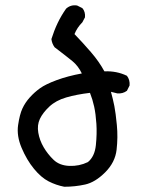

<svg xmlns="http://www.w3.org/2000/svg" viewBox="-20 -722 540 732"><path d="M225 -10Q194 -16 165.5 -30.5Q137 -45 109.5 -78.5Q82 -112 62.5 -158Q43 -204 49 -245Q55 -286 65.5 -308.5Q76 -331 93.5 -350.5Q111 -370 132.5 -385.5Q154 -401 196 -416.5Q238 -432 292 -442Q278 -471 256 -489Q234 -507 188 -542Q178 -556 176 -573Q186 -605 199.5 -633.5Q213 -662 232 -689Q250 -705 274 -701L294 -691Q306 -677 304 -656L294 -637Q274 -617 264 -592Q295 -560 326.5 -523.5Q358 -487 378 -450Q425 -452 464 -433Q476 -417 474 -396L464 -376Q448 -364 427 -366L403 -372Q411 -343 416 -317.5Q421 -292 425.5 -245.5Q430 -199 424.5 -151Q419 -103 381 -65Q343 -27 304.5 -18.5Q266 -10 225 -10ZM315 -104Q341 -125 345.5 -168.5Q350 -212 347.5 -250Q345 -288 339 -315.5Q333 -343 323 -368Q272 -362 232.5 -350.5Q193 -339 168 -315.5Q143 -292 132 -268.5Q121 -245 126 -216Q131 -187 146.5 -160.5Q162 -134 184.5 -112.5Q207 -91 244.5 -89.5Q282 -88 315 -104Z"/></svg>

Font: NaniFont Regular
Style: Regular
Weight: 400
Designer: Nanigashitei
Version: Version 1.036